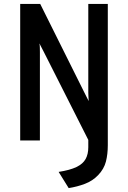

<svg xmlns="http://www.w3.org/2000/svg" viewBox="-20 -720 656 984"><path d="M332 244 280.5 161Q338.5 152 371.8 136Q405 120 418.8 95Q432.5 70 432.5 34.5V-3L205 -453Q200 -463 194 -474.2Q188 -485.5 182 -497.5Q184 -486.5 184.2 -474.5Q184.5 -462.5 184.5 -453.5V0H83.5V-700H186L412 -246.5Q414.5 -241 422.2 -226.2Q430 -211.5 434.5 -202Q434 -215.5 433.2 -226.8Q432.5 -238 432.5 -246.5V-700H532.5V24Q532.5 70.5 522.8 108.2Q513 146 483.5 177Q455 207 415.5 222Q376 237 332 244Z"/></svg>

Font: Overpass Mono SemiBold
Style: Regular
Weight: 600
Monospace: yes
Designer: Delve Withrington, Dave Bailey
Foundry: Delve Fonts LLC
Version: Version 4.000